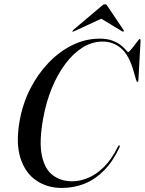

<svg xmlns="http://www.w3.org/2000/svg" viewBox="-20 -896 696 924"><path d="M555 -196.5Q556.5 -195 556.5 -192.8Q556.5 -190.5 554.5 -185.5Q523 -118.5 480.5 -75.5Q438 -32.5 386.8 -12Q335.5 8.5 277 8.5Q207 8.5 154 -27.8Q101 -64 78.2 -136Q55.5 -208 74.5 -314.5Q89 -396.5 125.2 -468Q161.5 -539.5 213.8 -594Q266 -648.5 328.8 -679.2Q391.5 -710 459.5 -710Q496.5 -710 521.8 -700.2Q547 -690.5 562.5 -677.8Q578 -665 586 -655.2Q594 -645.5 596.5 -645.5Q600.5 -645.5 608.5 -655Q616.5 -664.5 626 -676.8Q635.5 -689 642.8 -698.8Q650 -708.5 652 -708.5Q654.5 -708.5 655.5 -706.5Q656.5 -704.5 656.5 -700.5L646 -510Q646 -505.5 645 -503.8Q644 -502 642 -502Q638 -501.5 635.5 -509.5L622.5 -555Q600 -632.5 562 -664.2Q524 -696 474 -696Q423.5 -696 378 -667.8Q332.5 -639.5 294.8 -589Q257 -538.5 229.5 -471.8Q202 -405 188 -327.5Q167.5 -215 181.2 -148.5Q195 -82 234 -52.8Q273 -23.5 327.5 -23.5Q363.5 -23.5 402.5 -39.2Q441.5 -55 479 -91.2Q516.5 -127.5 547 -189.5Q549 -193.5 551.5 -195.5Q554 -197.5 555 -196.5ZM489.5 -816H450.5L567.5 -745.5Q572 -742.5 574.5 -744Q575.5 -745 575.8 -747Q576 -749 575 -751L498 -865.5Q495 -870.5 492.2 -873Q489.5 -875.5 485 -875.5Q480.5 -875.5 476.8 -873Q473 -870.5 467 -865.5L331.5 -751Q329.5 -749 329 -747Q328.5 -745 329 -744Q330 -743 332 -743.5Q334 -744 336.5 -745.5Z"/></svg>

Font: Fraunces 120pt
Style: Italic
Weight: 400
Italic angle: -16°
Version: Version 1.000;[b76b70a41]